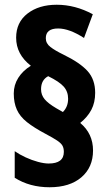

<svg xmlns="http://www.w3.org/2000/svg" viewBox="-20 -781 462 809"><path d="M38 -387Q38 -423 57 -453Q76 -483 110 -504Q48 -552 48 -622Q48 -687 96 -724Q144 -761 219 -761Q297 -761 371 -721L334 -621Q272 -661 225 -661Q173 -661 173 -620Q173 -598 192.5 -583Q212 -568 247 -551Q317 -517 349 -481.5Q381 -446 381 -390Q381 -349 365 -318.5Q349 -288 318 -263Q372 -218 372 -147Q372 -76 323 -34Q274 8 189 8Q105 8 42 -32V-144Q62 -130 88 -118Q114 -106 140 -99Q166 -92 185 -92Q249 -92 249 -141Q249 -157 243 -167.5Q237 -178 220.5 -189Q204 -200 172 -217Q123 -243 93.5 -266.5Q64 -290 51 -319Q38 -348 38 -387ZM153 -405Q153 -381 168 -363Q183 -345 217 -325L245 -309Q267 -331 267 -365Q267 -395 248.5 -416Q230 -437 183 -460Q153 -444 153 -405Z"/></svg>

Font: Noto Sans Hebrew ExtraCondensed ExtraBold
Style: Regular
Weight: 800
Width: 2
Designer: Monotype Design Team
Foundry: Monotype Imaging Inc.
Version: Version 2.004; ttfautohint (v1.8.4.7-5d5b)